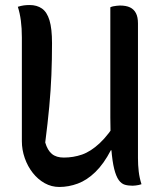

<svg xmlns="http://www.w3.org/2000/svg" viewBox="-20 -730 640 764"><path d="M543 3Q538 5 532.5 6Q527 7 520.5 8Q514 9 508 9Q490 9 476.5 5Q463 1 452.5 -13.5Q442 -28 434.5 -57.5Q427 -87 423 -137Q419 -187 419 -262Q419 -317 419 -372Q419 -427 419 -482Q419 -537 419 -591.5Q419 -646 419 -701Q425 -704 431 -705Q437 -706 444 -707Q451 -708 457 -708Q482 -708 497.5 -700.5Q513 -693 521 -677.5Q529 -662 529 -637Q529 -570 529 -503Q529 -436 529 -369Q529 -302 529 -235Q529 -168 529 -101Q529 -73 532 -47.5Q535 -22 543 3ZM216 14Q185 14 158 -1Q131 -16 110.5 -42Q90 -68 78.5 -101Q67 -134 67 -168Q67 -237 67 -306Q67 -375 67 -444.5Q67 -514 67 -581Q67 -618 63 -648Q59 -678 51 -703Q64 -707 74.5 -708.5Q85 -710 98 -710Q127 -710 147 -696Q167 -682 177 -649Q187 -616 187 -558Q187 -493 184.5 -431.5Q182 -370 176 -305.5Q170 -241 160 -163Q169 -132 186.5 -117.5Q204 -103 234 -103Q272 -103 306.5 -115Q341 -127 376.5 -160Q412 -193 451 -256V-132H421Q393 -78 359.5 -45.5Q326 -13 289.5 0.5Q253 14 216 14Z"/></svg>

Font: Recursive Monospace Casual Medium
Style: Regular
Weight: 500
Version: Version 1.047